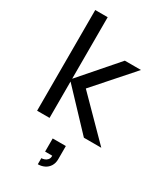

<svg xmlns="http://www.w3.org/2000/svg" viewBox="-243 -812 1014 1189"><g transform="rotate(30 264.0 -217.5)"><path d="M69.5 -720H158.5V-280L385 -540H500.5L262 -270L528.5 0H404L158.5 -260V0H69.5ZM239 241.5Q248.5 241.5 260.5 237.5Q272.5 233.5 281.2 223.5Q290 213.5 290 198Q290 196.5 290 194.5H239V100.5H333V194.5Q333 223 320.2 243.5Q307.5 264 286 274.5Q264.5 285 239 285Z"/></g></svg>

Font: Vela Sans Med
Style: Regular
Weight: 500
Designer: Principal design: Mikhail Sharanda - project Manrope.
Design modification: Ravid Balaliev
Foundry: Mikhail Sharanda
Version: Version 1.001